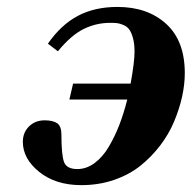

<svg xmlns="http://www.w3.org/2000/svg" viewBox="-20 -522 553 554"><path d="M45.9 -112.8Q45.9 -139.6 63.7 -157.2Q81.5 -174.8 108.9 -174.8Q132.8 -174.8 145 -166.3Q157.2 -157.7 157.2 -133.8Q157.2 -74.7 164.8 -54.4Q172.4 -34.2 203.1 -34.2Q229.5 -34.2 252.9 -51.5Q276.4 -68.8 293.9 -98.6Q311.5 -128.4 324.5 -162.1Q337.4 -195.8 347.2 -234.9H180.2L190.9 -280.8H356.9Q368.2 -343.3 368.2 -373Q368.2 -396.5 363.5 -412.8Q358.9 -429.2 352.5 -437.5Q346.2 -445.8 335.4 -450.2Q324.7 -454.6 317.4 -455.3Q310.1 -456.1 297.9 -456.1Q257.3 -456.1 221.2 -438.2Q185.1 -420.4 147 -374L118.2 -396Q156.2 -450.7 204.8 -476.3Q253.4 -502 318.8 -502Q405.8 -502 459.5 -453.1Q513.2 -404.3 513.2 -311Q513.2 -278.3 505.4 -242.9Q497.6 -207.5 482.2 -170.9Q466.8 -134.3 441.7 -101.6Q416.5 -68.8 384.8 -43.5Q353 -18.1 309.1 -2.9Q265.1 12.2 214.8 12.2Q140.6 12.2 93.3 -25.9Q45.9 -64 45.9 -112.8Z"/></svg>

Font: Linguistics Pro
Style: Bold Italic
Weight: 700
Italic angle: -12°
Designer: Stefan Peev, Context Ltd
Foundry: Stefan Peev, Context Ltd
Version: Version 001.000